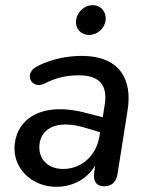

<svg xmlns="http://www.w3.org/2000/svg" viewBox="-20 -713 565 742"><path d="M197 9C256 9 315 -17 348 -74L344 -46C339 -11 354 7 382 7C411 7 429 -9 434 -40L473 -286C493 -410 439 -497 296 -497C240 -497 179 -485 126 -458C67 -430 102 -365 152 -390C196 -413 238 -422 285 -422C366 -422 396 -382 385 -310L377 -260L311 -277C126 -325 36 -241 36 -139C36 -54 110 9 197 9ZM324 -578C356 -578 385 -603 388 -635C392 -667 370 -693 338 -693C306 -693 278 -667 274 -635C270 -603 292 -578 324 -578ZM132 -144C132 -205 185 -260 320 -216L367 -202L365 -190C353 -109 293 -60 224 -60C174 -60 132 -89 132 -144Z"/></svg>

Font: SN Pro Medium
Style: Italic
Weight: 400
Italic angle: -9°
Designer: Tobias Whetton
Foundry: Supernotes
Version: Version 1.001;Glyphs 3.2 (3249)